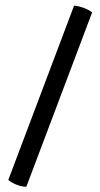

<svg xmlns="http://www.w3.org/2000/svg" viewBox="-20 -620 364 696"><path d="M248.5 -599.5Q263.5 -598.5 282 -592Q300.5 -585.5 314 -575L75.5 57Q59.5 57 41.8 50.2Q24 43.5 10 32.5Z"/></svg>

Font: Signika SC
Style: Regular
Weight: 300
Designer: Anna Giedryś
Foundry: Anna Giedryś
Version: Version 2.000